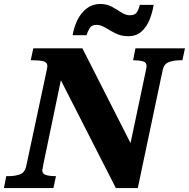

<svg xmlns="http://www.w3.org/2000/svg" viewBox="-45 -961 965 981"><path d="M-25 0 -13 -61H0Q31 -61 56.5 -70Q82 -79 89 -112L190 -585Q193 -600 195 -609Q197 -618 197 -623Q197 -643 177 -648Q157 -653 125 -653H112L125 -714H376L622 -230L698 -590Q700 -599 702 -608.5Q704 -618 704 -623Q704 -643 684.5 -648Q665 -653 641 -653H635L647 -714H900L887 -653H874Q844 -653 818.5 -644Q793 -635 786 -602L659 0H547L266 -551L177 -124Q171 -94 171 -91Q171 -72 191 -66.5Q211 -61 235 -61H241L228 0ZM610 -776Q574 -776 545.5 -790.5Q517 -805 493.5 -819.5Q470 -834 448 -834Q424 -834 413.5 -817.5Q403 -801 397 -781H326Q333 -822 350 -857.5Q367 -893 395.5 -916Q424 -939 464 -941Q500 -941 526.5 -926.5Q553 -912 575 -897.5Q597 -883 619 -883Q645 -883 655 -899.5Q665 -916 669 -936H740Q734 -897 719 -860Q704 -823 677.5 -799.5Q651 -776 610 -776Z"/></svg>

Font: Noto Serif Black
Style: Italic
Weight: 900
Italic angle: -12°
Designer: Monotype Design Team
Foundry: Monotype Imaging Inc.
Version: Version 2.013